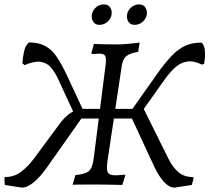

<svg xmlns="http://www.w3.org/2000/svg" viewBox="-29 -839 952 873"><path d="M70 14 -7 2 -9 -31 -6 -34Q34 -34 65 -56.5Q96 -79 126 -119L243 -277Q263 -304 284.5 -320Q306 -336 332 -344H594L610 -373L737 -117Q757 -77 783 -55.5Q809 -34 847 -34L852 -31L843 2L765 14Q740 14 716 -12.5Q692 -39 672 -82L571 -300H341L186 -80Q156 -37 126 -11.5Q96 14 70 14ZM319 -299 235 -480Q220 -513 201.5 -533.5Q183 -554 155 -558Q127 -562 83 -543L73 -551Q74 -576 80.5 -605Q87 -634 103 -646Q146 -646 175.5 -630.5Q205 -615 227.5 -582.5Q250 -550 274 -499L357 -321ZM301 1 314 -43Q359 -47 375.5 -61.5Q392 -76 397 -119L451 -542Q455 -574 449.5 -584.5Q444 -595 423 -595Q413 -595 400.5 -594Q388 -593 389 -593L386 -597L398 -639Q397 -639 415 -638.5Q433 -638 457.5 -637.5Q482 -637 500 -637Q523 -637 548 -639Q573 -641 590.5 -643.5Q608 -646 606 -646L599 -603Q561 -597 545.5 -584Q530 -571 525 -542L460 -109Q454 -69 461 -55.5Q468 -42 494 -42Q509 -42 524 -43.5Q539 -45 538 -45L541 -42L527 2Q528 2 508 1.5Q488 1 460.5 0.5Q433 0 411 0Q386 0 360 0Q334 0 317 0.5Q300 1 301 1ZM593 -299 557 -321 684 -501Q720 -552 750.5 -584Q781 -616 813.5 -631Q846 -646 888 -645Q902 -632 903 -603Q904 -574 899 -549L890 -545Q851 -564 821 -559Q791 -554 767 -532Q743 -510 720 -478ZM583 -726Q565 -726 556.5 -738Q548 -750 548 -764Q548 -786 564.5 -802.5Q581 -819 603 -819Q621 -819 630 -807.5Q639 -796 639 -781Q639 -759 622.5 -742.5Q606 -726 583 -726ZM423 -726Q405 -726 396.5 -738Q388 -750 388 -764Q388 -786 404 -802.5Q420 -819 443 -819Q461 -819 470 -807.5Q479 -796 479 -781Q479 -759 462.5 -742.5Q446 -726 423 -726Z"/></svg>

Font: Alegreya
Style: Italic
Weight: 400
Italic angle: -7°
Designer: Juan Pablo del Peral
Foundry: Huerta Tipografica
Version: Version 2.009